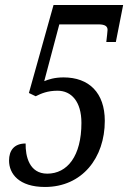

<svg xmlns="http://www.w3.org/2000/svg" viewBox="-20 -734 510 764"><path d="M159 10C307 10 397 -106 397 -253C397 -365 334 -426 233 -426C197 -426 173 -418 156 -411L216 -637H372C400 -637 408 -628 408 -615C408 -609 405 -586 403 -567H441L470 -714H193L95 -364L122 -351C144 -362 169 -373 209 -373C264 -373 304 -330 304 -245C304 -113 248 -43 168 -43C96 -43 81 -113 82 -163C36 -163 16 -135 16 -95C16 -43 55 10 159 10Z"/></svg>

Font: Noto Serif ExtraCondensed
Style: Italic
Weight: 400
Width: 2
Italic angle: -12°
Designer: Monotype Design Team
Foundry: Monotype Imaging Inc.
Version: Version 2.014